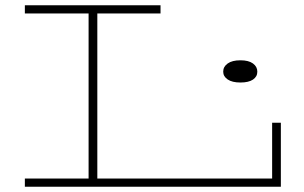

<svg xmlns="http://www.w3.org/2000/svg" viewBox="-20 -706 1148 726"><path d="M1042 -242V0H74V-31H315V-655H74V-686H587V-655H348V-31H1009V-242ZM824 -435Q824 -454 841 -466Q858 -478 889 -478Q920 -478 936.5 -466Q953 -454 953 -435Q953 -416 936.5 -405Q920 -394 889 -394Q858 -394 841 -405.5Q824 -417 824 -435Z"/></svg>

Font: BioRhyme Expanded ExtraLight
Style: Regular
Weight: 275
Width: 7
Designer: Aoife Mooney
Foundry: Aoife Mooney Type
Version: Version 1.001